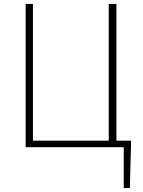

<svg xmlns="http://www.w3.org/2000/svg" viewBox="-20 -746 724 973"><path d="M607 0H110V-726H147V-33H531V-726H570V-33H644V-13L638 207H607Z"/></svg>

Font: Merged Yaku Han JP Thin
Style: Regular
Weight: 250
Designer: Ryoko NISHIZUKA 西塚涼子 (kana, bopomofo & ideographs); Paul D. Hunt (Latin, Greek & Cyrillic); Sandoll Communications 산돌커뮤니
Foundry: Adobe
Version: Version 2.004